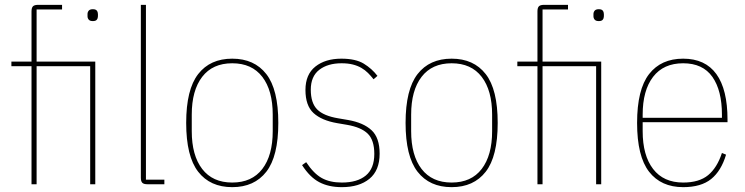

<svg xmlns="http://www.w3.org/2000/svg" viewBox="-20 -760 3074 792"><path d="M110 -487H27V-506H110V-713Q110 -728 116 -734Q122 -740 137 -740H236V-721H131V-506H373V0H352V-487H131V0H110ZM363 -673Q351 -673 346 -679Q341 -685 341 -693V-702Q341 -710 346 -716Q351 -722 363 -722Q375 -722 379.5 -716Q384 -710 384 -702V-693Q384 -685 379.5 -679Q375 -673 363 -673Z M588 0Q573 0 567 -6Q561 -12 561 -27V-740H582V-19H658V0Z M938 12Q847 12 797.5 -51.5Q748 -115 748 -253Q748 -391 797.5 -454.5Q847 -518 938 -518Q1029 -518 1078.5 -454.5Q1128 -391 1128 -253Q1128 -115 1078.5 -51.5Q1029 12 938 12ZM938 -7Q1019 -7 1062 -63Q1105 -119 1105 -219V-287Q1105 -387 1062 -443Q1019 -499 938 -499Q857 -499 814 -443Q771 -387 771 -287V-219Q771 -119 814 -63Q857 -7 938 -7Z M1390 12Q1336 12 1297 -8.5Q1258 -29 1226 -79L1243 -91Q1274 -44 1307.5 -25.5Q1341 -7 1390 -7Q1454 -7 1489 -36Q1524 -65 1524 -125Q1524 -182 1497 -208.5Q1470 -235 1412 -245L1371 -252Q1307 -263 1273.5 -293.5Q1240 -324 1240 -389Q1240 -453 1281 -485.5Q1322 -518 1388 -518Q1447 -518 1480.5 -497.5Q1514 -477 1537 -447L1521 -433Q1510 -447 1498 -459Q1486 -471 1470.5 -480Q1455 -489 1435 -494Q1415 -499 1389 -499Q1332 -499 1297 -472Q1262 -445 1262 -390Q1262 -335 1288.5 -308.5Q1315 -282 1375 -272L1416 -265Q1479 -254 1512.5 -223Q1546 -192 1546 -126Q1546 -57 1504 -22.5Q1462 12 1390 12Z M1843 12Q1752 12 1702.5 -51.5Q1653 -115 1653 -253Q1653 -391 1702.5 -454.5Q1752 -518 1843 -518Q1934 -518 1983.5 -454.5Q2033 -391 2033 -253Q2033 -115 1983.5 -51.5Q1934 12 1843 12ZM1843 -7Q1924 -7 1967 -63Q2010 -119 2010 -219V-287Q2010 -387 1967 -443Q1924 -499 1843 -499Q1762 -499 1719 -443Q1676 -387 1676 -287V-219Q1676 -119 1719 -63Q1762 -7 1843 -7Z M2197 -487H2114V-506H2197V-713Q2197 -728 2203 -734Q2209 -740 2224 -740H2323V-721H2218V-506H2460V0H2439V-487H2218V0H2197ZM2450 -673Q2438 -673 2433 -679Q2428 -685 2428 -693V-702Q2428 -710 2433 -716Q2438 -722 2450 -722Q2462 -722 2466.5 -716Q2471 -710 2471 -702V-693Q2471 -685 2466.5 -679Q2462 -673 2450 -673Z M2798 12Q2707 12 2657.5 -51.5Q2608 -115 2608 -253Q2608 -391 2657.5 -454.5Q2707 -518 2798 -518Q2889 -518 2935 -454.5Q2981 -391 2981 -266V-256H2631V-219Q2631 -119 2674 -63Q2717 -7 2798 -7Q2864 -7 2901 -37.5Q2938 -68 2958 -129L2975 -122Q2955 -55 2913.5 -21.5Q2872 12 2798 12ZM2798 -499Q2717 -499 2674 -443Q2631 -387 2631 -287V-274H2958V-287Q2958 -387 2918.5 -443Q2879 -499 2798 -499Z"/></svg>

Font: IBM Plex Sans Cond Thin
Style: Regular
Weight: 100
Width: 3
Designer: Mike Abbink, Paul van der Laan, Pieter van Rosmalen
Foundry: Bold Monday
Version: Version 1.3